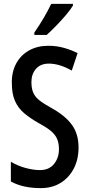

<svg xmlns="http://www.w3.org/2000/svg" viewBox="-20 -960 460 990"><path d="M385 -200Q385 -138 360.5 -91Q336 -44 292.5 -17Q249 10 190 10Q146 10 108 2Q70 -6 36 -24V-126Q71 -105 111.5 -94Q152 -83 186 -83Q233 -83 258.5 -114.5Q284 -146 284 -190Q284 -221 274.5 -243.5Q265 -266 242 -285Q219 -304 178 -326Q136 -350 105 -376Q74 -402 57.5 -439Q41 -476 41 -532Q40 -589 63.5 -632.5Q87 -676 130 -700Q173 -724 229 -724Q272 -724 310.5 -713Q349 -702 380 -686L350 -596Q287 -632 232 -632Q189 -632 165.5 -605Q142 -578 142 -537Q142 -504 151.5 -482Q161 -460 184 -442Q207 -424 249 -401Q317 -363 351 -316Q385 -269 385 -200ZM356 -931Q344 -911 320 -882.5Q296 -854 269 -826.5Q242 -799 221 -780H157V-792Q212 -872 244 -940H356Z"/></svg>

Font: Noto Sans Khmer UI ExtraCondensed Medium
Style: Regular
Weight: 500
Width: 2
Designer: Danh Hong and the Monotype Design Team
Foundry: Monotype Imaging Inc.
Version: Version 2.002; ttfautohint (v1.8.4.7-5d5b)